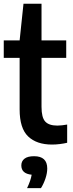

<svg xmlns="http://www.w3.org/2000/svg" viewBox="-20 -760 386 1022"><path d="M257 9.5Q175 9.5 129.8 -33.8Q84.5 -77 84.5 -177.5V-452H0V-545H84.5L105 -740H201V-545H332.5V-452H201V-191.5Q201 -134.5 220.8 -113Q240.5 -91.5 285 -91.5Q297 -91.5 310 -93Q323 -94.5 337.5 -97V0Q320.5 4 298.8 6.8Q277 9.5 257 9.5ZM124 241.5Q144 200 148.5 170Q93.5 164.5 93.5 120.5Q93.5 98 110.2 84.8Q127 71.5 161.5 71.5Q231.5 71.5 231.5 137Q231.5 161.5 222 190Q212.5 218.5 198 241.5Z"/></svg>

Font: Encode Sans Condensed SemiBold
Style: Regular
Weight: 600
Width: 3
Designer: Multiple Designers
Foundry: Impallari Type
Version: Version 3.000; ttfautohint (v1.8.3) -l 8 -r 50 -G 200 -x 14 